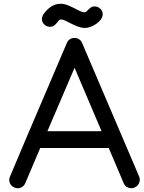

<svg xmlns="http://www.w3.org/2000/svg" viewBox="-20 -982 765 1017"><path d="M693 11Q685 15 676 15Q663 15 651.5 8Q640 1 635 -12L556 -198H193L114 -12Q107 5 90 12Q73 19 56 11Q39 4 32 -13Q25 -30 33 -47L123 -260L334 -754Q339 -767 350 -774Q361 -781 375 -781Q388 -781 399 -774Q410 -767 415 -754Q491 -576 566 -400.5Q641 -225 717 -47Q724 -30 717 -13Q710 4 693 11ZM375 -623 231 -287H518ZM431 -834Q412 -834 393.5 -841Q375 -848 358 -856.5Q341 -865 327 -872Q313 -879 303 -879Q296 -879 291 -873Q286 -867 280 -859.5Q274 -852 265.5 -846Q257 -840 245 -840Q228 -840 215 -852Q202 -864 202 -881Q202 -892 208 -903Q223 -927 247 -944.5Q271 -962 300 -962Q319 -962 337 -955Q355 -948 371.5 -939.5Q388 -931 402 -924Q416 -917 427 -917Q434 -917 439 -922Q444 -927 449.5 -932.5Q455 -938 462 -943Q469 -948 481 -948Q498 -948 511 -936Q524 -924 524 -907Q524 -893 514.5 -879.5Q505 -866 490.5 -856Q476 -846 460 -840Q444 -834 431 -834Z"/></svg>

Font: Hanken
Style: Book
Weight: 400
Designer: Alfredo Marco Pradil
Foundry: Hanken Design Co.
Version: Version 2.06 2014